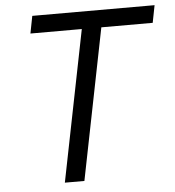

<svg xmlns="http://www.w3.org/2000/svg" viewBox="-51 -745 721 793"><g transform="rotate(-5 309.5 -349.0)"><path d="M605 -626H392L267 0H186L311 -626H98L112 -698H619Z"/></g></svg>

Font: Aneliza
Style: Italic
Weight: 400
Italic angle: -11.31°
Designer: Mike Abbink, Paul van der Laan, Pieter van Rosmalen
Foundry: Bold Monday
Version: Version 3.0